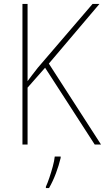

<svg xmlns="http://www.w3.org/2000/svg" viewBox="-20 -734 533 975"><path d="M493 0H461L209 -390L120 -289V0H94V-714H120V-322Q129 -335 142.5 -352Q156 -369 172 -390L450 -714H485L228 -411ZM288 68Q279 106 264 146Q249 186 229 221H213V214Q221 197 230.5 169Q240 141 248 111.5Q256 82 258 61H288Z"/></svg>

Font: Noto Sans Tamil SemiCondensed Thin
Style: Regular
Weight: 100
Width: 4
Designer: Jelle Bosma - Monotype Design Team
Foundry: Monotype Imaging Inc.
Version: Version 2.004; ttfautohint (v1.8.4.7-5d5b)